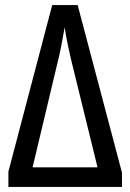

<svg xmlns="http://www.w3.org/2000/svg" viewBox="-20 -734 512 754"><path d="M285 -714 459 -56V0H13V-60L185 -714ZM363 -77 264 -480Q255 -516 246.5 -557Q238 -598 234 -627Q228 -593 220.5 -553.5Q213 -514 204 -480L108 -77Z"/></svg>

Font: Avrile Sans Condensed
Style: Regular
Weight: 400
Width: 3
Designer: Monotype Design Team
Foundry: Monotype Imaging Inc.
Version: Version 2.001;September 10, 2019;FontCreator 11.5.0.2425 64-